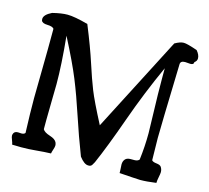

<svg xmlns="http://www.w3.org/2000/svg" viewBox="-104 -864 1048 965"><g transform="rotate(15 420.5 -381.5)"><path d="M19.5 -667Q18.6 -669.9 18.6 -674.8Q18.6 -697.3 58.6 -716.8Q105.5 -728.5 136.7 -728.5Q172.9 -728.5 244.1 -709Q289.1 -598.6 313.5 -522.9Q337.9 -447.3 358.4 -395.5Q378.9 -343.8 436.5 -233.4L691.4 -727.5Q718.8 -743.2 737.3 -743.2Q754.9 -743.2 808.6 -724.6Q826.2 -704.1 826.2 -685.5Q826.2 -671.9 813.5 -663.1V-662.1Q813.5 -649.4 795.9 -649.4Q792 -649.4 782.7 -650.4Q773.4 -651.4 768.6 -651.4Q744.1 -651.4 744.1 -632.8Q734.4 -297.9 734.4 -248Q734.4 -210 736.3 -131.8Q742.2 -124 761.2 -122.1Q780.3 -120.1 786.1 -111.3Q793.9 -99.6 793.9 -85Q793.9 -77.1 790 -58.1Q786.1 -39.1 786.1 -27.3Q736.3 -20.5 703.1 -20.5Q690.4 -20.5 659.7 -22.9Q628.9 -25.4 594.7 -27.3V-36.1Q594.7 -43 593.8 -54.7Q592.8 -66.4 592.8 -71.3Q592.8 -88.9 602.5 -99.6Q611.3 -109.4 629.9 -109.4H649.4Q667 -109.4 674.8 -119.1Q683.6 -190.4 683.6 -257.8Q683.6 -284.2 680.7 -372.1Q677.7 -460 677.7 -539.1V-594.7Q611.3 -449.2 556.6 -295.4Q502 -141.6 460.9 -47.9Q459 -44.9 456.1 -39.6Q453.1 -34.2 451.2 -31.2Q449.2 -28.3 445.3 -25.9Q441.4 -23.4 436.5 -23.4H431.6Q411.1 -23.4 385.7 -56.6Q348.6 -152.3 315.9 -251.5Q283.2 -350.6 252.4 -426.3Q221.7 -502 158.2 -625Q172.9 -476.6 172.9 -377Q172.9 -348.6 171.4 -289.6Q169.9 -230.5 169.9 -189.5V-141.6Q177.7 -127 207.5 -117.7Q237.3 -108.4 244.1 -91.8Q247.1 -84 247.1 -77.1Q247.1 -69.3 242.2 -55.2Q237.3 -41 236.3 -33.2Q201.2 -32.2 161.6 -28.3Q122.1 -24.4 83 -24.4Q77.1 -24.4 61.5 -24.9Q45.9 -25.4 36.1 -25.4Q35.2 -33.2 29.3 -47.9Q23.4 -62.5 23.4 -69.3Q23.4 -76.2 27.3 -83Q33.2 -92.8 48.8 -92.8Q51.8 -92.8 57.6 -92.3Q63.5 -91.8 66.4 -91.8Q80.1 -91.8 85.9 -99.6Q82 -202.1 82 -279.3Q82 -316.4 84 -425.8Q85.9 -535.2 85.9 -641.6Q78.1 -652.3 51.3 -652.8Q24.4 -653.3 19.5 -667Z"/></g></svg>

Font: LPEducational
Style: Medium
Weight: 500
Designer: Based on Essays1743, by John Stracke, which says:

Based on the typeface in a 1743 English translation of the essays of 
Version: Version 001.204